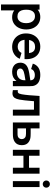

<svg xmlns="http://www.w3.org/2000/svg" viewBox="1408 -2198 1029 3886"><g transform="rotate(90 1923.0 -254.5)"><path d="M89.5 -270.2Q89.5 -352.3 116.7 -416.8Q143.8 -481.2 197 -518.1Q250.1 -555 324.8 -555Q399.9 -555 457 -518.4Q514.1 -481.8 545 -416.8Q576 -351.9 576 -270.2Q576 -189.4 545.4 -124.4Q514.8 -59.4 458.7 -22.2Q402.6 15 329.3 15Q252.8 15 198.7 -21.9Q144.6 -58.8 117 -123.3Q89.5 -187.8 89.5 -270.2ZM69.2 -540H175.7V-160.8H190.3V240H69.2ZM448.5 -270.2Q448.5 -320.7 432.9 -360.6Q417.3 -400.6 385.6 -423.9Q353.9 -447.2 306.8 -447.2Q262 -447.2 232.7 -425.2Q203.4 -403.2 189.5 -363.7Q175.7 -324.2 175.7 -270.2Q175.7 -215.9 189.8 -176.3Q203.8 -136.7 234 -114.8Q264.1 -92.8 311 -92.8Q356.6 -92.8 387.5 -116Q418.3 -139.2 433.4 -179.2Q448.5 -219.2 448.5 -270.2Z M656 -264.2Q656 -351.3 689.9 -417.2Q723.8 -483.2 784.8 -519.1Q845.7 -555 924.7 -555Q1007.5 -555 1066.7 -516Q1125.9 -477.1 1154.3 -404.9Q1182.8 -332.8 1176.1 -236.3H1056.5V-280.3Q1056.2 -339.5 1042.6 -376.6Q1029.1 -413.7 1001.2 -431.7Q973.4 -449.7 929.7 -449.7Q880.8 -449.7 848.2 -429.2Q815.6 -408.8 799.5 -368.9Q783.5 -329 783.5 -270Q783.5 -215.2 799.5 -176.7Q815.6 -138.2 847.3 -118Q879.1 -97.8 924.7 -97.8Q968.7 -97.8 1001.1 -117.6Q1033.5 -137.4 1051 -174.8L1170.2 -139Q1149.8 -90.9 1113.7 -56.2Q1077.5 -21.4 1030.5 -3.2Q983.4 15 931.3 15Q850.3 15 787.9 -20.3Q725.5 -55.7 690.8 -119.3Q656 -182.9 656 -264.2ZM745.5 -327.5H1117.2V-236.3H745.5Z M1248 -148Q1248 -208.2 1277.8 -248.1Q1307.5 -288.1 1370.8 -309.5Q1407.7 -321.9 1457.8 -330.7Q1507.9 -339.4 1600.2 -352.7Q1625.2 -356.4 1649.7 -359.8L1606.3 -335.7Q1606.6 -373.6 1595.6 -397.6Q1584.7 -421.6 1560.2 -433.1Q1535.7 -444.7 1495.3 -444.7Q1455.2 -444.7 1422.5 -426.3Q1389.8 -407.9 1377.5 -369.2L1267.3 -403.7Q1287.8 -474.4 1345.4 -514.7Q1403 -555 1495.7 -555Q1570.9 -555 1624.5 -530.6Q1678.1 -506.2 1703.7 -454.5Q1716.8 -428.8 1720.5 -401Q1724.2 -373.2 1724.2 -331.3V0H1618.5V-117.2L1636 -97.8Q1611.1 -58.6 1581.7 -33.7Q1552.3 -8.8 1514.9 3.1Q1477.5 15 1429.2 15Q1372.4 15 1331.4 -6.7Q1290.4 -28.4 1269.2 -65.6Q1248 -102.8 1248 -148ZM1592.3 -170.7Q1599.9 -188.3 1602.3 -211.4Q1604.7 -234.4 1604.7 -261.5V-271.7L1641.7 -260.5L1598 -253.4Q1530.3 -243.1 1494 -236.1Q1457.7 -229.1 1431.5 -220.5Q1399.2 -208.6 1382.7 -191.8Q1366.2 -174.9 1366.2 -149.5Q1366.2 -129.3 1376.2 -113.9Q1386.2 -98.5 1405.6 -89.8Q1425.1 -81.2 1453 -81.2Q1491.4 -81.2 1520.6 -94.9Q1549.8 -108.6 1567.5 -129Q1585.2 -149.4 1592.3 -170.7Z M1887.3 -178.7Q1898.5 -240.2 1906.6 -331Q1914.8 -421.8 1921.3 -540H2319.2V0H2198.8V-427.2H2027.7L2026.5 -411.8Q2010.1 -207 1995.3 -132.7Q1983.6 -71.6 1962.2 -38.7Q1940.9 -5.8 1903.1 4Q1865.3 13.8 1804 0V-100.8Q1833 -95.4 1849 -101.8Q1864.9 -108.2 1873 -126.1Q1881 -144 1887.3 -178.7Z M2458.2 -540H2578.7V-360.2H2675.5Q2743.1 -360.2 2773.7 -354.3Q2843.8 -339.3 2880.7 -296.1Q2917.7 -252.9 2917.7 -179.3Q2917.7 -132.5 2901.3 -97.5Q2884.9 -62.5 2853.6 -39.9Q2822.3 -17.3 2777.3 -7Q2759.5 -3 2732.8 -1.5Q2706.2 0 2677.2 0H2458.3ZM2737.8 -99.8Q2761.6 -106.5 2778.4 -128Q2795.2 -149.6 2795.2 -179.3Q2795.2 -210.8 2778.1 -232.2Q2761.1 -253.7 2734.7 -260.5Q2715.1 -265.7 2687.7 -265.7H2578.7V-94.5H2687.7Q2701.4 -94.5 2713.9 -95.5Q2726.3 -96.6 2737.8 -99.8Z M3011.7 -540H3132V-326.8H3374.7V-540H3495V0H3374.7V-214H3132V0H3011.7Z M3645 -540H3765.3V0H3645ZM3632.8 -676.8Q3632.8 -696.8 3642.3 -713.2Q3651.8 -729.7 3668.2 -739.2Q3684.7 -748.8 3705.2 -748.8Q3725.6 -748.8 3742.2 -739.2Q3758.8 -729.7 3768.2 -713.2Q3777.6 -696.8 3777.6 -676.8Q3777.6 -656.8 3768.2 -640.3Q3758.8 -623.9 3742.2 -614.4Q3725.6 -604.8 3705.2 -604.8Q3684.7 -604.8 3668.2 -614.4Q3651.8 -623.9 3642.3 -640.3Q3632.8 -656.8 3632.8 -676.8Z"/></g></svg>

Font: Tap Sans
Style: Regular
Weight: 400
Designer: Tap Payments
Foundry: Tap Payments
Version: Version 1.001;Glyphs 3.1.2 (3151)